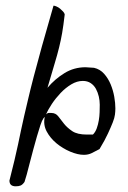

<svg xmlns="http://www.w3.org/2000/svg" viewBox="-20 -653 457 685"><path d="M139.6 -235.4Q138.7 -235.4 137.2 -233.4Q135.7 -231.4 134.8 -230.5Q129.9 -223.6 124 -206.1Q118.2 -188.5 111.8 -166.5Q105.5 -144.5 98.6 -119.1Q91.8 -93.8 85.9 -70.8Q80.1 -47.9 75.2 -29.8Q70.3 -11.7 67.4 -3.9Q60.5 5.9 53.7 8.8Q46.9 11.7 36.1 11.7Q13.7 11.7 13.7 -8.8Q24.4 -50.8 31.7 -81.5Q39.1 -112.3 44.4 -137.7Q49.8 -163.1 54.7 -187Q59.6 -210.9 65.9 -237.8Q72.3 -264.6 80.1 -298.3Q87.9 -332 100.1 -378.9Q112.3 -425.8 129.4 -487.3Q146.5 -548.8 170.9 -632.8Q174.8 -632.8 181.6 -629.9Q188.5 -627 194.3 -622.1Q200.2 -617.2 205.1 -611.8Q210 -606.4 210.9 -601.6Q206.1 -560.5 201.7 -535.2Q197.3 -509.8 190.9 -483.9Q184.6 -458 174.8 -425.8Q165 -393.6 149.4 -339.8Q175.8 -371.1 210 -392.1Q244.1 -413.1 285.2 -413.1Q289.1 -413.1 300.3 -412.1Q311.5 -411.1 315.4 -411.1Q336.9 -406.2 351.6 -389.6Q366.2 -373 375 -351.6Q383.8 -330.1 387.7 -307.6Q391.6 -285.2 391.6 -266.6Q391.6 -255.9 390.1 -244.1Q388.7 -232.4 382.3 -216.3Q376 -200.2 365.2 -176.8Q354.5 -153.3 335 -121.1Q320.3 -113.3 307.6 -106.9Q294.9 -100.6 279.3 -100.6Q257.8 -100.6 231 -111.8Q204.1 -123 181.6 -141.6Q159.2 -160.2 146.5 -184.1Q133.8 -208 139.6 -235.4ZM163.1 -250Q178.7 -250 188 -237.8Q197.3 -225.6 208.5 -211.4Q219.7 -197.3 237.8 -185.1Q255.9 -172.9 290 -172.9H311.5Q320.3 -181.6 325.2 -195.3Q330.1 -209 332.5 -223.6Q335 -238.3 335.4 -252.9Q335.9 -267.6 335.9 -279.3Q335.9 -293.9 332.5 -308.6Q329.1 -323.2 322.3 -335.9Q315.4 -348.6 303.7 -356.4Q292 -364.3 275.4 -364.3Q254.9 -364.3 234.4 -352.1Q213.9 -339.8 196.3 -321.3Q178.7 -302.7 165 -282.2Q151.4 -261.7 144.5 -245.1Q149.4 -250 153.8 -250Q158.2 -250 163.1 -250Z"/></svg>

Font: Cedarville Cursive
Style: Regular
Weight: 400
Designer: Kimberly Geswein
Foundry: Kimberly Geswein
Version: Version 1.001 2010